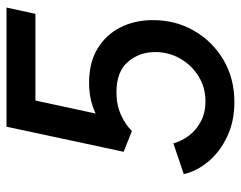

<svg xmlns="http://www.w3.org/2000/svg" viewBox="-98 -662 768 613"><g transform="rotate(-90 286.5 -356.0)"><path d="M266.6 7.8Q204.6 7.8 156 -15.4Q107.4 -38.6 76.7 -75.4Q45.9 -112.3 36.6 -153.8L134.8 -187Q142.1 -160.2 159.9 -136.7Q177.7 -113.3 205.3 -98.9Q232.9 -84.5 268.6 -84.5Q313.5 -84.5 349.1 -106.7Q384.8 -128.9 405.5 -165.3Q426.3 -201.7 426.3 -245.1Q426.3 -295.9 394.8 -332.3Q363.3 -368.7 297.9 -368.7Q256.8 -368.7 225.1 -354Q193.4 -339.4 174.3 -319.3L107.9 -345.7L188 -719.7H568.4L548.3 -627.4H271.5L217.3 -376L197.8 -413.6Q218.3 -432.6 252.2 -444.3Q286.1 -456.1 328.1 -456.1Q393.1 -456.1 437.5 -429Q481.9 -401.9 505.1 -356Q528.3 -310.1 528.3 -252Q528.3 -180.2 494.4 -121.1Q460.4 -62 401.4 -27.1Q342.3 7.8 266.6 7.8Z"/></g></svg>

Font: Reddit Sans Medium
Style: Italic
Weight: 500
Italic angle: -11.25°
Designer: Stephen Hutchings
Version: Version 1.013